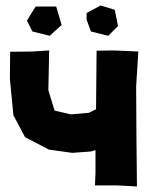

<svg xmlns="http://www.w3.org/2000/svg" viewBox="-20 -672 545 692"><path d="M292 -601.6 307.6 -558.6 370.1 -543 405.3 -578.1 393.6 -636.7 342.8 -652.3 292 -625ZM77.1 -597.7 96.7 -558.6 159.2 -543 202.1 -582 182.6 -648.4H108.4ZM328.1 -489.3 326.2 -278.3 300.8 -265.6 235.4 -259.8 176.8 -273.4 154.3 -346.7 157.2 -490.2 94.7 -486.3 16.6 -485.4 15.6 -387.7 28.3 -256.8 70.3 -177.7 156.2 -132.8 240.2 -121.1 307.6 -126 324.2 -130.9V-49.8L322.3 -3.9H399.4L473.6 0L471.7 -183.6L470.7 -360.4L478.5 -486.3L391.6 -490.2Z"/></svg>

Font: MaokenAssortedSans-Lite
Style: Lite
Weight: 400
Version: Version 1.400